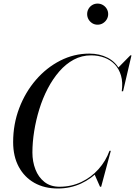

<svg xmlns="http://www.w3.org/2000/svg" viewBox="-20 -1066 770 1096"><path d="M310 10Q233.5 10 176.2 -22.2Q119 -54.5 87 -114Q55 -173.5 55 -255Q55 -357.5 89.8 -448.8Q124.5 -540 185 -610Q245.5 -680 324 -720Q402.5 -760 490 -760Q549 -760 595.2 -736Q641.5 -712 665.2 -664.2Q689 -616.5 680 -545H675Q682 -596 670.8 -634.5Q659.5 -673 634.8 -698.8Q610 -724.5 575.2 -737.2Q540.5 -750 500 -750Q446.5 -750 401 -725.5Q355.5 -701 318.2 -658Q281 -615 252.2 -559.8Q223.5 -504.5 204.2 -442Q185 -379.5 175 -316.2Q165 -253 165 -195Q165 -144 182 -99.5Q199 -55 233.5 -27.5Q268 0 320 0Q387 0 444 -27Q501 -54 542.5 -100.5Q584 -147 605 -205H610Q590 -143.5 546.5 -94.8Q503 -46 442.2 -18Q381.5 10 310 10ZM551 0 520 -70Q538.5 -89.5 557.2 -110.8Q576 -132 593.5 -169L605 -205H612.5L557.5 0ZM675 -545 679.5 -572Q680 -603.5 674.5 -630Q669 -656.5 654 -679L724 -750H730.5L682.5 -545ZM537 -925Q520.5 -925 507 -933.2Q493.5 -941.5 485.5 -955.2Q477.5 -969 477.5 -985.5Q477.5 -1002 485.5 -1015.8Q493.5 -1029.5 507 -1037.5Q520.5 -1045.5 537 -1045.5Q553.5 -1045.5 567.2 -1037.5Q581 -1029.5 589.2 -1015.8Q597.5 -1002 597.5 -985.5Q597.5 -969 589.2 -955.2Q581 -941.5 567.2 -933.2Q553.5 -925 537 -925Z"/></svg>

Font: Bodoni Moda 28pt
Style: Italic
Weight: 400
Italic angle: -13°
Designer: Owen Earl
Foundry: indestructible type
Version: Version 2.004